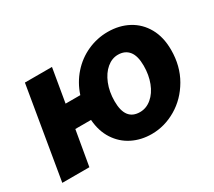

<svg xmlns="http://www.w3.org/2000/svg" viewBox="-111 -771 1111 995"><g transform="rotate(-30 444.5 -273.5)"><path d="M110 -547H272L238 -347H326Q347 -411 390 -459.5Q433 -508 491 -534Q549 -560 612 -560Q681 -560 735 -531Q789 -502 820 -447Q851 -392 851 -315Q851 -219 807.5 -144Q764 -69 694 -28Q624 13 547 13Q484 13 432 -13Q380 -39 347.5 -89Q315 -139 310 -208H216L180 0H18ZM687 -315Q687 -374 664 -402.5Q641 -431 599 -431Q563 -431 532 -405Q501 -379 482.5 -333Q464 -287 464 -230Q464 -116 551 -116Q589 -116 620.5 -142.5Q652 -169 669.5 -214.5Q687 -260 687 -315Z"/></g></svg>

Font: Nebula Sans Bold
Style: Regular
Weight: 700
Italic angle: -9°
Designer: Paul D. Hunt for Adobe (as Source Sans)
Foundry: Nebula Entertainment & Broadcasting LLC
Version: Version 1.010